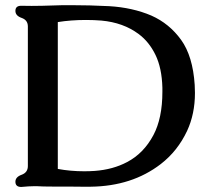

<svg xmlns="http://www.w3.org/2000/svg" viewBox="-20 -720 814 754"><path d="M744.6 -386.7Q745.6 -370.1 745.6 -355Q745.6 -272.5 714.8 -206.1Q677.7 -127 611.3 -75.7Q498.5 11.2 336.4 13.2H297.4Q269 13.2 244.1 12.7H187Q146 12.7 125 11.2H113.8Q94.7 11.2 63.5 14.2Q40.5 14.2 40.5 -6.3Q40.5 -24.9 64.9 -33.7Q89.4 -42.5 89.4 -67.9V-616.2Q89.4 -641.1 64.9 -649.7Q40.5 -658.2 40.5 -677.2Q40.5 -697.3 63 -697.3Q83.5 -696.8 104.5 -696.8Q125 -696.8 146 -697.3Q188 -698.7 228.5 -699.7H257.3Q332.5 -699.7 408.7 -695.8Q500.5 -690.4 574.7 -658.7Q645 -627.4 691.2 -563.5Q737.3 -499.5 744.6 -386.7ZM207 -633.3V-56.6Q256.8 -47.4 311 -47.4Q332 -47.4 352.1 -48.8Q423.8 -54.2 479 -83.5Q544.4 -117.7 582.5 -189.5Q617.7 -255.9 617.7 -359.4V-375.5Q615.7 -452.6 590.6 -504.4Q565.4 -556.2 524.4 -586.4Q464.4 -631.3 378.4 -639.2Q348.6 -641.6 317.9 -641.6Q258.8 -641.6 207 -633.3Z"/></svg>

Font: Caudex
Style: Bold
Weight: 700
Version: Version 1.01